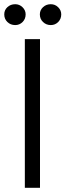

<svg xmlns="http://www.w3.org/2000/svg" viewBox="-34 -892 311 912"><path d="M84 -706H156V0H84ZM155.3 -823.7Q155.3 -843.9 170.4 -858Q185.5 -872 207.2 -872Q227.8 -872 242.3 -857.6Q256.9 -843.2 256.9 -823.8Q256.9 -802 242.4 -787.5Q227.9 -772.9 207.3 -772.9Q185.6 -772.9 170.4 -787.4Q155.3 -802 155.3 -823.7ZM-13.8 -823.7Q-13.8 -844.2 1.2 -858.1Q16.3 -872 38.3 -872Q58.5 -872 73.1 -857.6Q87.8 -843.2 87.8 -823.8Q87.8 -802 73.3 -787.5Q58.8 -772.9 38.3 -772.9Q16.3 -772.9 1.2 -787.4Q-13.8 -801.9 -13.8 -823.7Z"/></svg>

Font: Lineal Thin
Style: Regular
Weight: 200
Designer: Created by Frank Adebiaye with contributions from Anton Moglia & Ariel Martín Pérez
Created by Frank ADEBIAYE with FontF
Foundry: Velvetyne Type Foundry
Version: Version 2.000;Glyphs 3.2 (3227)